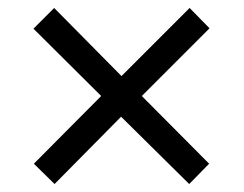

<svg xmlns="http://www.w3.org/2000/svg" viewBox="-20 -594 612 482"><path d="M65 -183 117 -132 284 -301 455 -132 505 -183 336 -353 506 -523 456 -574 285 -403 116 -574 64 -522 234 -353Z"/></svg>

Font: Noto Sans Sinhala UI
Style: Regular
Weight: 400
Designer: Jelle Bosma - Monotype Design Team
Foundry: Monotype Imaging Inc.
Version: Version 2.006